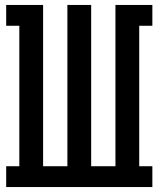

<svg xmlns="http://www.w3.org/2000/svg" viewBox="-20 -755 640 775"><path d="M5 0V-84H58V-651H5V-735H154V-84H252V-735H348V-84H446V-735H595V-651H542V-84H595V0Z"/></svg>

Font: Iosevka Curly Slab MdEx
Style: Regular
Weight: 500
Width: 7
Monospace: yes
Designer: Belleve Invis
Foundry: Belleve Invis
Version: Version 11.1.0; ttfautohint (v1.8.3)